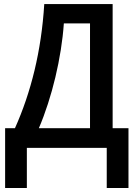

<svg xmlns="http://www.w3.org/2000/svg" viewBox="-20 -734 678 953"><path d="M539.1 -713.9V-97.7H617.7V199.2H509.8V0H113.3V199.2H5.4V-97.7H54.2Q84 -164.1 108.4 -235.8Q132.8 -307.6 151.4 -384.8Q169.9 -461.9 182.1 -544.2Q194.3 -626.5 199.7 -713.9ZM426.8 -617.7H296.9Q292.5 -553.7 281.7 -486.1Q271 -418.5 254.9 -350.8Q238.8 -283.2 218 -219Q197.3 -154.8 172.9 -97.7H426.8Z"/></svg>

Font: Open Sans SemiCondensed SemiBold
Style: Regular
Weight: 600
Width: 4
Designer: Monotype Design Team
Foundry: Monotype Imaging Inc.
Version: Version 3.000